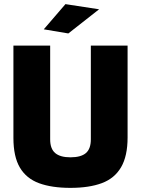

<svg xmlns="http://www.w3.org/2000/svg" viewBox="-20 -898 682 930"><path d="M321 12Q231 12 169.5 -10.5Q108 -33 76.5 -86Q45 -139 45 -230V-677H223V-223Q223 -177 247.5 -156.5Q272 -136 321 -136Q372 -136 396 -156.5Q420 -177 420 -223V-677H598V-232Q598 -142 566.5 -88Q535 -34 473.5 -11Q412 12 321 12ZM311 -736 192 -756 297 -878 460 -853Z"/></svg>

Font: Cairo Play Black
Style: Regular
Weight: 900
Version: Version 3.119